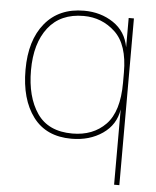

<svg xmlns="http://www.w3.org/2000/svg" viewBox="-52 -568 653 803"><g transform="rotate(5 275.0 -167.0)"><path d="M457 190V-126Q447 -61 392.5 -23.5Q338 14 262 14Q156 14 101 -59.5Q46 -133 46 -257Q46 -381 105 -452.5Q164 -524 269 -524Q339 -524 392 -488.5Q445 -453 457 -387V-510H479V190ZM69 -257Q69 -145 116 -76.5Q163 -8 264 -8Q351 -8 404 -62.5Q457 -117 457 -238V-281Q457 -398 401.5 -450Q346 -502 269 -502Q172 -502 120.5 -436Q69 -370 69 -257Z"/></g></svg>

Font: Nacelle Thin
Style: Regular
Weight: 100
Designer: Sora Sagano
Foundry: Sora Sagano
Version: Version 1.000;FEAKit 1.0